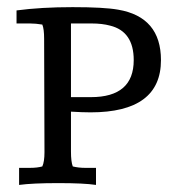

<svg xmlns="http://www.w3.org/2000/svg" viewBox="-20 -515 499 540"><path d="M179.6 -449V-241.8Q179.6 -241.8 235.7 -241.8Q356.1 -241.8 356.1 -345.9Q356.1 -426.5 289.8 -442.9Q267.3 -449 237.8 -449ZM250 5.1Q216.3 0 143.9 0Q71.4 0 33.7 5.1V-42.9H64.3Q84.7 -42.9 99 -46.9Q105.1 -60.2 105.1 -86.7L104.1 -406.1Q104.1 -433.7 99 -445.9Q80.6 -449 64.3 -449H26.5V-485.7Q95.9 -494.9 184.2 -494.9Q272.4 -494.9 312.2 -487.8Q432.7 -467.3 432.7 -345.9Q432.7 -199 234.7 -199Q212.2 -199 179.6 -201V-88.8Q179.6 -60.2 184.7 -46.9Q201 -42.9 219.4 -42.9H250Z"/></svg>

Font: Suravaram
Style: Regular
Weight: 400
Designer: Purushoth Kumar Guthula
Foundry: SiliconAndhra, USA.
Version: Version 1.0.4; ttfautohint (v1.2.42-39fb)